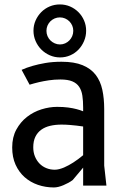

<svg xmlns="http://www.w3.org/2000/svg" viewBox="-20 -837 590 866"><path d="M460 0H355V-81L308 -25Q299.5 -18.5 288.5 -12.5Q277.5 -6.5 266.2 -1.8Q255 3 243.8 5.8Q232.5 8.5 223 8.5Q185.5 8.5 151.2 -3.2Q117 -15 91.2 -37.8Q65.5 -60.5 50.2 -94.2Q35 -128 35 -172Q35 -218.5 53.8 -252.8Q72.5 -287 101.8 -309.8Q131 -332.5 167 -343.8Q203 -355 237.5 -355Q266 -355 287.8 -352Q309.5 -349 324.5 -345Q342 -340.5 355 -335V-352.5Q355 -382 351.5 -405.5Q348 -429 337.2 -445.2Q326.5 -461.5 306.2 -470Q286 -478.5 252.5 -478.5Q225.5 -478.5 200.5 -474.8Q175.5 -471 156 -466.5Q133 -461 113.5 -455L77.5 -522Q99.5 -532 127.5 -540Q151.5 -547 184.5 -552.8Q217.5 -558.5 257.5 -558.5Q315 -558.5 352.5 -543Q390 -527.5 411.5 -499.5Q433 -471.5 441.5 -432.2Q450 -393 450 -345V-90ZM355 -266.5Q341 -268.5 325 -270.5Q311.5 -272 294 -273.5Q276.5 -275 257.5 -275Q229.5 -275 206.2 -269.5Q183 -264 166 -251.8Q149 -239.5 139.5 -220Q130 -200.5 130 -172.5Q130 -150 137.5 -131.5Q145 -113 158 -99.5Q171 -86 188.8 -78.8Q206.5 -71.5 227 -71.5Q236.5 -71.5 247.2 -74.2Q258 -77 268.8 -81.5Q279.5 -86 290.2 -92Q301 -98 310.5 -104Q333 -118.5 355 -137ZM250 -817Q274.5 -817 296 -807.8Q317.5 -798.5 333.8 -782.2Q350 -766 359.2 -744.5Q368.5 -723 368.5 -698.5Q368.5 -674 359.2 -652Q350 -630 334.2 -613.5Q318.5 -597 297 -587.5Q275.5 -578 251 -578Q226.5 -578 204.8 -587.5Q183 -597 166.5 -613.5Q150 -630 140.5 -652Q131 -674 131 -698.5Q131 -723 140.5 -744.5Q150 -766 166 -782.2Q182 -798.5 203.8 -807.8Q225.5 -817 250 -817ZM250.5 -636.5Q263 -636.5 274 -641.5Q285 -646.5 293 -654.8Q301 -663 305.8 -674.2Q310.5 -685.5 310.5 -698Q310.5 -710.5 305.8 -721.5Q301 -732.5 292.8 -740.8Q284.5 -749 273.5 -753.8Q262.5 -758.5 250 -758.5Q237.5 -758.5 226.5 -753.8Q215.5 -749 207.2 -740.8Q199 -732.5 194.2 -721.5Q189.5 -710.5 189.5 -698Q189.5 -685.5 194.2 -674.2Q199 -663 207.2 -654.8Q215.5 -646.5 226.8 -641.5Q238 -636.5 250.5 -636.5Z"/></svg>

Font: B612
Style: Regular
Weight: 400
Designer: Nicolas Chauveau, Thomas Paillot, Jonathan Favre-Lamarine, Jean-Luc Vinot
Foundry: AIRBUS
Version: Version 1.008